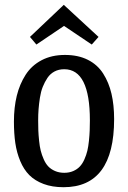

<svg xmlns="http://www.w3.org/2000/svg" viewBox="-20 -759 534 801"><path d="M105 -605 246.1 -738.8 391.1 -605 362.8 -573.2 247.1 -650.9 131.8 -573.2ZM251 -529.8Q306.2 -529.8 346.4 -509.5Q386.7 -489.3 410.4 -452.1Q434.1 -415 445.1 -367.9Q456.1 -320.8 456.1 -262.2Q456.1 22 245.1 22Q197.8 22 161.9 8.5Q126 -4.9 102.5 -28.3Q79.1 -51.8 64.5 -86.9Q49.8 -122.1 43.9 -162.1Q38.1 -202.1 38.1 -252Q38.1 -310.5 50 -359.4Q62 -408.2 86.9 -447Q111.8 -485.8 153.6 -507.8Q195.3 -529.8 251 -529.8ZM355 -256.8Q355 -470.2 248 -470.2Q225.1 -470.2 207.3 -460.7Q189.5 -451.2 178 -434.1Q166.5 -417 158.4 -396.7Q150.4 -376.5 146.5 -351.1Q142.6 -325.7 140.9 -303.5Q139.2 -281.2 139.2 -256.8Q139.2 -232.9 139.9 -214.6Q140.6 -196.3 143.1 -172.1Q145.5 -147.9 149.9 -130.4Q154.3 -112.8 162.4 -94.5Q170.4 -76.2 181.6 -64.5Q192.9 -52.7 210 -45.4Q227.1 -38.1 248 -38.1Q269 -38.1 285.6 -45.4Q302.2 -52.7 313.2 -64.5Q324.2 -76.2 332.3 -94.5Q340.3 -112.8 344.5 -130.4Q348.6 -147.9 351.1 -172.1Q353.5 -196.3 354.2 -214.6Q355 -232.9 355 -256.8Z"/></svg>

Font: Sansita Light
Style: Regular
Weight: 300
Designer: Pablo Cosgaya
Foundry: Omnibus-Type
Version: Version 1.006;hotconv 1.0.109;makeotfexe 2.5.65596